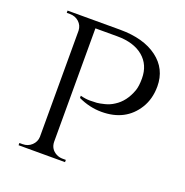

<svg xmlns="http://www.w3.org/2000/svg" viewBox="-112 -702 776 804"><g transform="rotate(20 276.5 -300.0)"><path d="M229 -284Q252 -278 271 -278Q290 -278 302 -279Q314 -280 336 -285.5Q358 -291 376 -303Q418 -329 438 -385Q445 -405 445 -439Q445 -500 403 -535Q361 -570 287 -570H190V-64Q191 -32 219 -17Q232 -10 248 -10H262V0H55V-10H69Q93 -10 109.5 -25.5Q126 -41 127 -63V-537Q126 -560 109.5 -575Q93 -590 69 -590H55V-600H289Q394 -600 455.5 -554Q517 -508 517 -430Q517 -374 491 -332Q440 -250 333 -250Q280 -250 229 -274Z"/></g></svg>

Font: Cinzel
Style: Regular
Weight: 400
Designer: Natanael Gama
Version: Version 1.001;PS 001.001;hotconv 1.0.56;makeotf.lib2.0.21325